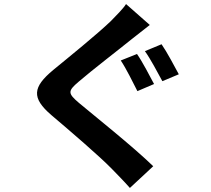

<svg xmlns="http://www.w3.org/2000/svg" viewBox="-20 -844 1040 946"><path d="M655 -578 575 -546C602 -506 636 -436 657 -395L739 -430C720 -466 681 -541 655 -578ZM776 -626 694 -592C722 -553 757 -486 780 -444L861 -478C841 -515 802 -589 776 -626ZM718 -721 601 -824C586 -800 553 -768 525 -739C457 -674 320 -563 242 -499C141 -415 134 -362 233 -277C325 -199 471 -74 532 -11C561 19 592 50 620 82L735 -25C633 -124 444 -274 369 -337C314 -384 313 -395 367 -441C433 -498 566 -600 630 -652C654 -671 687 -697 718 -721Z"/></svg>

Font: Noto Sans CJK SC
Style: Bold
Weight: 700
Designer: Ryoko NISHIZUKA 西塚涼子 (kana, bopomofo & ideographs); Paul D. Hunt (Latin, Greek & Cyrillic); Sandoll Communications 산돌커뮤니
Foundry: Adobe
Version: Version 2.004;hotconv 1.0.118;makeotfexe 2.5.65603